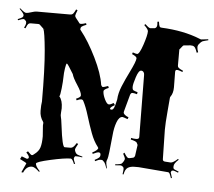

<svg xmlns="http://www.w3.org/2000/svg" viewBox="-69 -901 1069 958"><g transform="rotate(5 465.5 -422.0)"><path d="M416 -134.8Q442.4 -148.4 444.3 -159.2L440.9 -165Q420.4 -190.9 405.8 -230.2Q391.1 -269.5 377.4 -314.5Q363.8 -359.4 349.1 -387.2Q345.7 -394 337.9 -394Q330.1 -394 315.9 -387.2L312 -395Q335 -404.3 335 -413.1Q335 -429.2 312.3 -463.6Q289.6 -498 285.2 -516.1Q255.4 -565.9 251.5 -565.9Q247.6 -565.9 243.9 -541Q240.2 -516.1 240.2 -496.6Q240.2 -477.1 236.3 -440.2Q232.4 -403.3 228 -399.9Q245.1 -380.4 245.1 -340.8Q245.1 -337.4 243.7 -320.8Q242.2 -304.2 244.6 -298.3Q247.1 -292.5 252 -252.9Q264.6 -148.9 276.4 -148.9H305.2Q312.5 -148.9 318.6 -153.6Q324.7 -158.2 335 -174.8L342.3 -170.9Q329.1 -147.9 329.1 -141.8Q329.1 -135.7 333.3 -128.2Q337.4 -120.6 343.3 -117.9Q349.1 -115.2 369.1 -109.9L368.2 -106Q353 -108.9 343.5 -108.9Q334 -108.9 332.5 -108.6Q331.1 -108.4 331.1 -106Q327.1 -102.1 327.1 -96.2Q327.1 -90.3 335.9 -70.8L330.1 -69.8Q320.3 -95.2 312 -95.2Q281.2 -95.2 211.2 -79.6Q141.1 -64 141.1 -55.2Q141.1 -42 163.1 -19L160.2 -15.1Q136.2 -38.1 123 -38.1Q95.2 -38.1 81.1 -4.9L72.3 -5.9L93.3 -51.8Q93.3 -54.7 60.1 -70.8L67.4 -85Q91.8 -75.2 93.3 -75.2Q103 -75.2 103 -83.3Q103 -91.3 88.4 -106L96.2 -112.8Q112.3 -95.2 117.2 -95.2Q122.1 -95.2 127.9 -101.1Q150.4 -117.2 156.7 -137.9Q163.1 -158.7 163.1 -193.8L159.2 -248L160.2 -261.2Q160.2 -262.2 158.2 -266.1Q141.1 -290 141.1 -319.8Q141.1 -349.6 144 -366.2V-367.2Q144 -530.3 135.5 -621.8Q127 -713.4 119.1 -729L99.1 -748Q95.2 -750 92.3 -750H54.2Q46.4 -750 41.7 -745.4Q37.1 -740.7 30.3 -723.1L22.9 -725.1Q31.2 -740.7 31.2 -750.7Q31.2 -760.7 22.9 -764.2Q22.9 -768.1 16.4 -768.1Q9.8 -768.1 -9.8 -759.8L-12.7 -765.1Q6.3 -772.9 10.7 -776.6Q15.1 -780.3 15.1 -787.6Q15.1 -794.9 -7.8 -817.9L-3.9 -819.8Q18.1 -799.8 26.6 -799.8Q35.2 -799.8 52.2 -805.4Q69.3 -811 78.1 -811H246.1Q256.8 -811 262.5 -818.6Q268.1 -826.2 273.9 -838.9L281.2 -835Q272 -813 272 -807.6Q272 -802.2 277.3 -795.9L293 -775.9Q295.9 -769 303.7 -769Q311.5 -769 329.1 -774.9L332 -767.1Q313 -759.8 308.1 -755.4Q303.2 -751 303.2 -743.2V-742.2Q303.2 -739.7 306.2 -736.8Q346.2 -687 384.8 -608.6Q423.3 -530.3 431.2 -474.1Q435.5 -464.8 440.7 -464.8Q445.8 -464.8 466.3 -472.2L470.2 -462.9Q445.3 -453.6 445.3 -443.8Q445.3 -427.7 456.5 -404.3Q467.8 -380.9 477.3 -380.9Q486.8 -380.9 501 -390.1L508.3 -379.9Q485.4 -368.2 485.4 -359.9Q486.8 -356 491.9 -356Q497.1 -356 500.2 -359.1Q503.4 -362.3 506.1 -368.7Q508.8 -375 510.3 -380.6Q511.7 -386.2 513.9 -395.8Q516.1 -405.3 517.1 -409.2Q518.6 -440.4 533.2 -476.1Q547.9 -511.7 567.4 -550.8Q595.2 -606.9 595.2 -622.1Q595.2 -630.9 571.3 -641.1L574.2 -649.9Q590.3 -644 596.2 -644Q607.4 -644 623.8 -692.6Q640.1 -741.2 640.1 -761.2Q640.1 -771 619.1 -791L625 -795.9Q643.1 -777.8 650.6 -777.8Q658.2 -777.8 661.1 -778.8L673.3 -779.8Q684.1 -783.7 684.1 -798.8L683.1 -813L690.9 -814Q693.4 -794.4 696.5 -789.8Q699.7 -785.2 707 -785.2Q816.4 -780.3 898.9 -747.1Q904.3 -744.1 909.7 -744.1Q915 -744.1 943.4 -748L944.3 -743.2Q935.1 -741.2 929 -739.3Q922.9 -737.3 918.9 -736.3Q915 -735.4 911.9 -732.7Q908.7 -730 907.2 -729Q904.8 -726.6 898.9 -719.7Q893.1 -712.9 893.1 -703.6Q893.1 -694.3 898.9 -679.2L892.1 -675.8Q885.3 -695.3 880.6 -701.4Q876 -707.5 869.1 -709L857.9 -710L826.2 -707Q821.8 -707 819.3 -703.1L807.1 -688Q804.2 -686.5 804.2 -683.1V-604Q804.2 -597.7 809.1 -593Q814 -588.4 832 -580.1L829.1 -574.2Q810.1 -582 801.5 -582Q793 -582 793 -571.8L793.9 -494.1Q793.9 -463.9 780.3 -445.8Q778.3 -443.8 778.1 -437.7Q777.8 -431.6 772.5 -371.8Q767.1 -312 767.1 -279.8L770 -132.8Q770 -122.1 781.2 -121.1L810.1 -119.1Q822.3 -119.1 845.2 -140.1L849.1 -136.2Q826.2 -116.2 826.2 -102.1V-95.2Q826.2 -89.4 833.5 -85.7Q840.8 -82 854 -77.1L851.1 -71.8Q831.1 -80.1 826.7 -80.1Q822.3 -80.1 818.4 -78.1V-77.1Q814.9 -73.7 814.9 -69.8L823.2 -43L818.4 -41Q812 -60.1 808.8 -64.9Q805.7 -69.8 801.3 -69.8L653.3 -82H632.3Q611.8 -82 598.9 -73.7Q585.9 -65.4 581.1 -39.1L576.2 -40Q579.1 -59.6 579.1 -66.4Q579.1 -73.2 574.2 -78.1H573.2Q568.4 -83 561.5 -83Q554.7 -83 535.2 -81.1V-85.9Q543 -86.9 548.3 -87.4Q553.7 -87.9 557.6 -89.1Q561.5 -90.3 563.7 -90.8Q565.9 -91.3 568.4 -93.8Q572.3 -97.7 576.7 -105.2Q581.1 -112.8 581.1 -117.7Q581.1 -122.6 570.3 -142.1L576.2 -147.9Q585.9 -131.8 591.1 -127Q596.2 -122.1 600.1 -122.6Q604 -123 605 -123L623 -127Q627.9 -129.4 630.4 -136.2L638.2 -191.9Q634.8 -200.2 632.8 -203.1Q628.4 -210 602.1 -215.8L603 -224.1Q613.3 -221.2 628.2 -221.2Q643.1 -221.2 643.1 -231.9L640.1 -543Q640.1 -552.2 635.5 -557.6Q630.9 -563 624 -563Q611.3 -563 599.9 -527.8Q588.4 -492.7 588.4 -479Q588.4 -465.3 593.8 -461.9Q599.1 -458.5 615.2 -454.1L613.3 -443.8Q598.1 -448.2 590.3 -448.2Q582.5 -448.2 579.1 -438L556.2 -354L555.2 -348.1Q555.2 -335.9 581.1 -325.2L577.1 -315.9Q554.7 -324.2 551.3 -324.2Q534.2 -324.2 523.4 -295.4Q512.7 -266.6 509.8 -230.5Q499.5 -120.1 494.9 -109.9Q490.2 -99.6 490.2 -92.8Q490.2 -85.9 496.1 -62H493.2Q484.9 -87.4 478 -93.8Q471.2 -100.1 470.2 -101.1Q469.2 -102.1 460.2 -102.1Q451.2 -102.1 434.1 -92.8L431.2 -99.1Q448.2 -107.9 453.1 -113Q458 -118.2 458 -125V-127Q458 -138.2 447.3 -138.2Q439.9 -138.2 418.9 -127.9ZM127.9 -725.1H123Q124 -724.1 125.5 -724.6Q127 -725.1 127.9 -725.1Z"/></g></svg>

Font: Eater
Style: Regular
Weight: 400
Version: Version 001.002